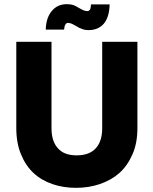

<svg xmlns="http://www.w3.org/2000/svg" viewBox="-20 -905 745 932"><path d="M230 -282.2Q230 -219.2 261.2 -185.1Q291 -150.9 352.1 -150.9Q413.6 -150.9 444.8 -185.1Q476.1 -219.2 476.1 -282.2V-702.1H647V-283.2Q647 -209.5 623 -155.8Q599.1 -100.6 559.1 -64.9Q520 -30.3 463.9 -11.2Q410.2 6.8 349.1 6.8Q287.1 6.8 234.9 -11.2Q180.7 -29.8 143.1 -64.9Q104.5 -100.6 82 -155.8Q59.1 -210.4 59.1 -283.2V-702.1H230ZM202.1 -761.2Q203.6 -819.3 231.9 -852.1Q258.8 -884.8 305.2 -884.8Q323.2 -884.8 337.9 -879.9Q354 -872.6 361.8 -867.2Q377.4 -858.4 382.8 -856Q394 -851.1 403.8 -851.1Q412.1 -851.1 417 -858.9Q420.4 -864.3 421.9 -883.8H512.2Q510.7 -821.8 483.9 -790Q457 -758.8 409.2 -758.8Q391.1 -758.8 377 -765.1Q362.8 -769.5 351.1 -777.8Q335.4 -786.6 330.1 -789.1Q318.8 -793.9 310.1 -793.9Q293.9 -793.9 291 -761.2Z"/></svg>

Font: PoppinsZ
Style: Bold
Weight: 700
Designer: Ninad Kale (Devanagari), Jonny Pinhorn (Latin)
Foundry: Indian Type Foundry
Version: Version 3.002;FEAKit 1.0